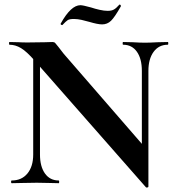

<svg xmlns="http://www.w3.org/2000/svg" viewBox="-20 -811 775 850"><path d="M127 -602 157 -600V-127Q157 -74 179 -43Q201 -12 240 -12Q242 -12 242 -6Q242 0 240 0Q212 0 197 -1L143 -2L81 -1Q64 0 32 0Q29 0 29 -6Q29 -12 32 -12Q76 -12 101.5 -43Q127 -74 127 -127ZM626 18 133 -543Q98 -583 73 -598Q48 -613 22 -613Q20 -613 20 -619Q20 -625 22 -625L64 -624Q77 -623 102 -623L178 -624Q192 -625 212 -625Q220 -625 224 -621Q228 -617 238 -604Q255 -581 262 -573L629 -150L637 15Q637 18 632.5 19Q628 20 626 18ZM637 15 608 -15V-497Q608 -551 586 -582Q564 -613 525 -613Q523 -613 523 -619Q523 -625 525 -625L568 -624Q600 -622 622 -622Q642 -622 678 -624L723 -625Q725 -625 725 -619Q725 -613 723 -613Q683 -613 660 -581.5Q637 -550 637 -497ZM508 -790 510 -791Q512 -791 514 -788Q516 -785 515 -783Q488 -735 471.5 -719Q455 -703 432 -703Q413 -703 376 -714Q359 -719 341 -723Q323 -727 307 -727Q288 -727 280 -722Q272 -717 256 -700H255Q252 -700 249.5 -702.5Q247 -705 249 -707Q294 -788 336 -788Q347 -788 383 -778Q401 -772 421 -767.5Q441 -763 457 -763Q474 -763 484.5 -769Q495 -775 508 -790Z"/></svg>

Font: Cormorant Infant
Style: Bold
Weight: 700
Designer: Christian Thalmann (Catharsis Fonts)
Foundry: Catharsis Fonts
Version: Version 4.000